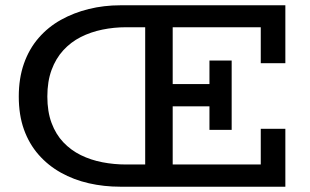

<svg xmlns="http://www.w3.org/2000/svg" viewBox="-20 -706 1174 726"><path d="M435 0Q373 0 316 -13Q259 -26 210.5 -53Q162 -80 126 -121Q90 -162 70.5 -216.5Q51 -271 51 -341Q51 -410 70.5 -465.5Q90 -521 126 -562.5Q162 -604 210.5 -631Q259 -658 316 -672Q373 -686 435 -686H1059V-467H966V-603H457Q411 -603 367 -594Q323 -585 285.5 -566Q248 -547 219.5 -516Q191 -485 175 -441.5Q159 -398 159 -341Q159 -284 175 -241Q191 -198 219.5 -168Q248 -138 285.5 -119.5Q323 -101 367 -92.5Q411 -84 457 -84H966V-219H1059V0ZM529 -47V-634H633V-47ZM575 -304V-388H819V-304ZM772 -215V-477H856V-215Z"/></svg>

Font: BioRhyme ExtraBold
Style: Regular
Weight: 400
Version: Version 1.600;gftools[0.9.33]